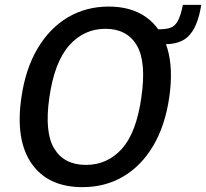

<svg xmlns="http://www.w3.org/2000/svg" viewBox="-20 -760 848 790"><path d="M319.5 10Q177.5 10 110 -87Q42.5 -184 68 -359Q85 -477 134.8 -560.8Q184.5 -644.5 259.5 -688.8Q334.5 -733 427.5 -733Q520.5 -733 582 -688.8Q643.5 -644.5 668.5 -561.2Q693.5 -478 676.5 -360Q659.5 -243 610.5 -160.2Q561.5 -77.5 487.2 -33.8Q413 10 319.5 10ZM333.5 -81.5Q422 -81.5 481.5 -147.8Q541 -214 561.5 -358.5Q583 -505.5 542.8 -573.5Q502.5 -641.5 414 -641.5Q325.5 -641.5 264.8 -573.2Q204 -505 183 -358.5Q162.5 -214.5 203.5 -148Q244.5 -81.5 333.5 -81.5ZM620.5 -580 629 -639.5Q659 -639 678.5 -644.8Q698 -650.5 710.5 -671.8Q723 -693 732.5 -740H808Q793.5 -646 752.2 -608Q711 -570 620.5 -580Z"/></svg>

Font: Public Sans Medium
Style: Italic
Weight: 500
Italic angle: -8°
Designer: The Public Sans project authors (U.S. Web Design System). Libre Franklin designed by Pablo Impallari and Rodrigo Fuenzal
Version: Version 1.007; ttfautohint (v1.8.1) -l 8 -r 50 -G 200 -x 14 